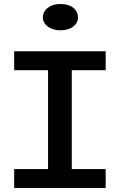

<svg xmlns="http://www.w3.org/2000/svg" viewBox="-20 -943 600 963"><path d="M221 -56V-630H340V-56ZM51 0V-95H510V0ZM51 -591V-686H510V-591ZM283 -791Q245 -791 220 -809.5Q195 -828 195 -856Q195 -885 220 -904Q245 -923 283 -923Q324 -923 347.5 -904Q371 -885 371 -856Q371 -828 347 -809.5Q323 -791 283 -791Z"/></svg>

Font: BioRhyme SemiExpanded Medium
Style: Regular
Weight: 500
Width: 6
Designer: Aoife Mooney
Foundry: Aoife Mooney Type
Version: Version 1.600;gftools[0.9.33]